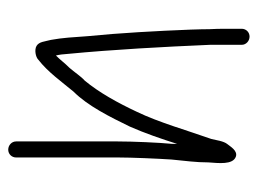

<svg xmlns="http://www.w3.org/2000/svg" viewBox="-100 -474 627 467"><g transform="rotate(-90 213.5 -240.5)"><path d="M64 -515V-268C64 -233.8 61.2 -170.6 59 -137C55.8 -103.4 52 -77.9 52 -47C50.3 -22.7 45.8 11.9 65.5 19.5C80.3 25.2 90.8 5.8 96.5 -1C103.9 -9.9 106.2 -28.9 109 -40C128.8 -95.5 149.2 -167.7 175 -221C196.9 -267.7 222.1 -313.3 251 -348C261.5 -357.2 271.6 -373.3 282 -385C295 -398 299.4 -405.4 312 -418C314 -410 315.3 -400 316 -388C326.5 -278 333 -158.8 338 -43V34C338 44.6 347.4 53 358 53C368.6 53 377 44.6 377 34V-10C377 -20 376.7 -31.7 376 -45C376 -55 375.7 -70 375 -90C371.7 -173 366.9 -262.1 359 -341C356.7 -374.2 355 -403.2 350 -430C345.8 -445.6 345.7 -458.7 335.5 -465C326.1 -470.8 308.3 -467.3 302 -461C271.5 -437.3 248.6 -404.5 224 -375C189.6 -340.6 162.6 -286.7 139 -238C123 -201.7 109.4 -162.1 97 -123V-134C100.3 -168.5 103 -231.8 103 -268V-515C103 -525.6 93.6 -534 83 -534C72.4 -534 64 -525.6 64 -515Z"/></g></svg>

Font: Just Breathe
Style: Regular
Weight: 400
Foundry: Cannot Into Space Fonts
Version: Version 0.72